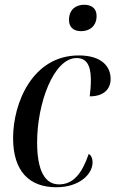

<svg xmlns="http://www.w3.org/2000/svg" viewBox="-20 -777 485 807"><path d="M321 -646C355 -646 386 -666 386 -710C386 -744 362 -757 334 -757C299 -757 270 -737 270 -693C270 -660 292 -646 321 -646ZM217 10C315 10 369 -46 369 -94C369 -114 362 -125 353 -130C325 -49 289 -2 228 -2C168 -2 136 -61 136 -179C136 -342 205 -533 302 -533C341 -533 361 -507 362 -444C362 -417 360 -393 357 -372C420 -372 445 -406 445 -445C445 -497 408 -544 311 -544C116 -544 35 -343 35 -197C35 -56 104 10 217 10Z"/></svg>

Font: Noto Serif Display Condensed Medium
Style: Italic
Weight: 500
Width: 3
Italic angle: -12°
Designer: Monotype Design Team
Foundry: Monotype Imaging Inc.
Version: Version 2.009